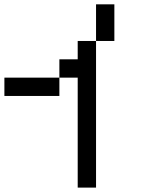

<svg xmlns="http://www.w3.org/2000/svg" viewBox="-20 -853 707 873"><path d="M0 -416.7V-500H250V-416.7ZM250 -500V-583.3H333.3V-666.7H416.7V0H333.3V-500ZM416.7 -833.3H500V-666.7H416.7Z"/></svg>

Font: Galmuri11 Condensed
Style: Regular
Weight: 400
Width: 3
Designer: Lee Minseo (quiple)
Version: Version 2.399;hotconv 1.1.1;makeotfexe 2.6.0 DEVELOPMENT